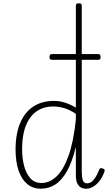

<svg xmlns="http://www.w3.org/2000/svg" viewBox="-20 -1135 669 1172"><path d="M229 17Q181 17 146.5 -11.5Q112 -40 93.5 -93.5Q75 -147 75 -223Q75 -275 84 -320.5Q93 -366 111.5 -402.5Q130 -439 158 -465Q186 -491 223.5 -505Q261 -519 309 -519Q344 -519 375.5 -509Q407 -499 443 -478V-1100Q443 -1108 447.5 -1111.5Q452 -1115 461 -1115Q471 -1115 475 -1111.5Q479 -1108 479 -1100V-89Q479 -57 485 -36.5Q491 -16 511 -16Q526 -16 538 -24.5Q550 -33 562 -51.5Q574 -70 586 -100Q589 -108 595 -108.5Q601 -109 608 -106Q616 -104 618 -99Q620 -94 618 -89Q606 -54 587.5 -30.5Q569 -7 548 5Q527 17 506 17Q485 17 471 7.5Q457 -2 450 -20Q443 -38 443 -65Q443 -109 443 -152.5Q443 -196 443 -239Q421 -147 389 -90.5Q357 -34 317 -8.5Q277 17 229 17ZM115 -224Q115 -170 127 -123Q139 -76 165 -47Q191 -18 234 -18Q281 -18 323 -56Q365 -94 396.5 -179Q428 -264 443 -404V-440Q403 -467 368.5 -476Q334 -485 305 -485Q269 -485 239 -474Q209 -463 186 -441.5Q163 -420 147 -388.5Q131 -357 123 -316Q115 -275 115 -224ZM297 -770Q289 -770 285.5 -774Q282 -778 282 -786Q282 -796 285.5 -800.5Q289 -805 297 -805H579Q588 -805 591 -800.5Q594 -796 594 -786Q594 -778 591 -774Q588 -770 579 -770Z"/></svg>

Font: Playwrite FR Moderne Thin
Style: Regular
Weight: 250
Version: Version 1.002